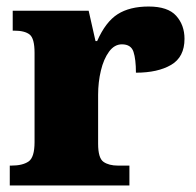

<svg xmlns="http://www.w3.org/2000/svg" viewBox="-20 -569 601 589"><path d="M10 0V-61H15Q49 -61 67.5 -73.5Q86 -86 86 -133V-407Q86 -451 71 -463Q56 -475 23 -475H19V-536H252L273 -443H278Q304 -502 341 -525.5Q378 -549 436 -549Q495 -549 520.5 -520.5Q546 -492 546 -450Q546 -394 505 -370Q464 -346 397 -346Q397 -387 389.5 -410Q382 -433 354 -433Q331 -433 314.5 -410.5Q298 -388 289.5 -352.5Q281 -317 281 -278V-128Q281 -84 297.5 -72.5Q314 -61 342 -61H377V0Z"/></svg>

Font: Noto Serif Black
Style: Regular
Weight: 900
Designer: Monotype Design Team
Foundry: Monotype Imaging Inc.
Version: Version 2.014; ttfautohint (v1.8.4.7-5d5b)